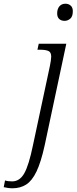

<svg xmlns="http://www.w3.org/2000/svg" viewBox="-144 -771 411 1031"><path d="M203 -659Q185 -659 174 -669Q163 -679 163 -699Q163 -723 175 -737Q187 -751 207 -751Q224 -751 235.5 -741Q247 -731 247 -711Q247 -682 233 -670.5Q219 -659 203 -659ZM-77 240Q-91 240 -103 238Q-115 236 -124 234L-117 198Q-102 203 -79 203Q-38 203 -13.5 159.5Q11 116 33 9L124 -417Q127 -431 129 -445.5Q131 -460 131 -467Q131 -491 115.5 -497.5Q100 -504 71 -504H57L64 -536H212L96 9Q76 100 52 150Q28 200 -3.5 220Q-35 240 -77 240Z"/></svg>

Font: Noto Serif SemiCondensed Light
Style: Italic
Weight: 300
Width: 4
Italic angle: -12°
Designer: Monotype Design Team
Foundry: Monotype Imaging Inc.
Version: Version 2.013; ttfautohint (v1.8.4.7-5d5b)